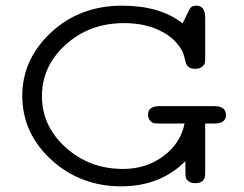

<svg xmlns="http://www.w3.org/2000/svg" viewBox="-20 -642 856 673"><path d="M58.1 -306.2Q58.1 -434.1 158.9 -528.1Q259.8 -622.1 408.2 -622.1Q541 -622.1 620.1 -560.1Q633.3 -587.9 638.2 -597.2Q644 -611.3 649.9 -616.7Q655.8 -622.1 668.9 -622.1Q698.7 -622.1 699.2 -581.1V-441.9Q699.2 -428.7 698 -421.9Q696.8 -415 688.5 -408Q680.2 -400.9 664.1 -400.9Q636.2 -400.9 630.9 -423.8Q626 -444.8 621.6 -457Q617.2 -469.2 600.1 -490.2Q583 -511.2 555.2 -526.9Q497.1 -561 415 -561Q293.9 -561 210.4 -485.6Q127 -410.2 127 -305.2Q127 -200.2 210.4 -125Q293.9 -49.8 411.1 -49.8Q492.2 -49.8 552.5 -94.5Q612.8 -139.2 627 -209H539.1Q526.9 -209 520.5 -210Q514.2 -210.9 506.6 -218.5Q499 -226.1 499 -240.2Q499 -270 539.1 -270H731Q772 -270 772 -238.8Q772 -209 731 -209H699.2V-41Q699.2 -27.8 698 -21Q696.8 -14.2 689 -7.1Q681.2 0 665 0Q648.9 0 640.4 -7.1Q631.8 -14.2 630.9 -21Q629.9 -27.8 629.9 -41V-77.1Q542 10.7 405.8 11.2Q261.7 11.2 159.9 -82Q58.1 -175.3 58.1 -306.2Z"/></svg>

Font: CMU Typewriter Text Variable Width
Style: Medium
Weight: 500
Version: Version 0.7.0